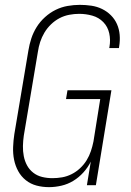

<svg xmlns="http://www.w3.org/2000/svg" viewBox="-20 -763 540 791"><path d="M182 8Q155 8 130.5 1.5Q106 -5 86.5 -20.5Q67 -36 55 -58Q43 -80 38 -105Q33 -130 34 -157Q35 -184 39 -210L97 -555Q101 -580 109 -604.5Q117 -629 131 -651.5Q145 -674 165.5 -692.5Q186 -711 209.5 -722.5Q233 -734 258.5 -738.5Q284 -743 309 -743Q333 -743 356.5 -739.5Q380 -736 400.5 -726Q421 -716 437 -700Q453 -684 462 -663.5Q471 -643 473 -619.5Q475 -596 471 -572L470 -565H430L431 -570Q436 -599 430 -626Q424 -653 405.5 -672Q387 -691 360.5 -698.5Q334 -706 306 -706Q286 -706 265 -702Q244 -698 225 -688Q206 -678 190 -662.5Q174 -647 163 -628.5Q152 -610 145.5 -590Q139 -570 136 -549L78 -204Q75 -183 74.5 -161.5Q74 -140 78 -119.5Q82 -99 91.5 -81.5Q101 -64 117 -51.5Q133 -39 153.5 -34Q174 -29 196 -29Q216 -29 236 -32.5Q256 -36 275 -45.5Q294 -55 310 -70Q326 -85 337 -103Q348 -121 354.5 -140.5Q361 -160 365 -180L393 -355H252L258 -391H439L375 0H338L354 -97Q342 -73 323.5 -52.5Q305 -32 282 -18Q259 -4 233 2Q207 8 182 8Z"/></svg>

Font: Iosevka Extralight Oblique
Style: Regular
Weight: 200
Italic angle: -9°
Monospace: yes
Designer: Belleve Invis
Foundry: Belleve Invis
Version: Version 32.5.0; ttfautohint (v1.8.4)